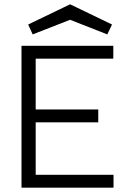

<svg xmlns="http://www.w3.org/2000/svg" viewBox="-20 -873 577 893"><path d="M80 0V-660H507V-600H146V-364H437V-304H146V-60H508V0ZM306 -853 501 -759 479 -713 306 -781 132 -713 111 -759Z"/></svg>

Font: Lil Grotesk
Style: Regular
Weight: 400
Designer: Bastien Sozeau
Foundry: NBR — Bastien Sozeau
Version: Version 4.002; ttfautohint (v1.8.4.7-5d5b)